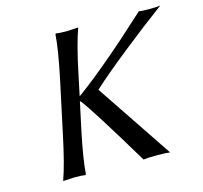

<svg xmlns="http://www.w3.org/2000/svg" viewBox="-96 -755 916 865"><g transform="rotate(-15 361.5 -322.5)"><path d="M200.7 -444.8Q228 -574.2 232.9 -645L235.8 -647.9Q252.4 -645 286.1 -645Q286.1 -645 338.9 -647.9V-645Q314.5 -578.6 286.6 -444.8L266.1 -347.7Q271 -349.6 274.9 -353Q413.1 -454.6 622.6 -647.9Q634.8 -645 670.9 -645Q706.1 -645 722.7 -647.9Q631.8 -581.1 523.2 -494.6Q414.6 -408.2 356 -354V-352.1L594.2 2.9Q575.7 0 533.2 0Q488.3 0 470.2 2.9Q309.1 -266.1 265.6 -321.8Q263.7 -323.7 261.2 -325.2L234.4 -200.2Q207 -70.8 202.1 0L199.2 2.9Q182.6 0 148.9 0L96.2 2.9V0Q120.6 -67.9 148.4 -200.2Z"/></g></svg>

Font: Linux Biolinum O
Style: Italic
Weight: 400
Italic angle: -12°
Designer: Philipp H. Poll
Foundry: Philipp H. Poll
Version: Version 1.1.3